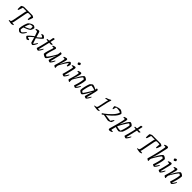

<svg xmlns="http://www.w3.org/2000/svg" viewBox="786 -3501 6401 6401"><g transform="rotate(45 3986.5 -300.0)"><path d="M290 0Q284 0 269.5 -2Q255 -4 236.5 -7Q218 -10 199 -14Q180 -18 164.5 -21.5Q149 -25 141 -28Q143 -33 146 -39Q149 -45 153 -49L180 -52Q197 -54 208 -60.5Q219 -67 226.5 -85Q234 -103 241 -137L332 -600Q337 -626 344 -640.5Q351 -655 356 -659H181L131 -503Q127 -500 116 -497.5Q105 -495 92 -495Q91 -515 90.5 -555.5Q90 -596 97 -660Q115 -674 140.5 -687Q166 -700 185 -704H589Q614 -696 632.5 -683.5Q651 -671 660 -660Q647 -614 630 -566.5Q613 -519 601 -495Q589 -495 578.5 -497.5Q568 -500 565 -503L577 -655Q565 -657 544 -658.5Q523 -660 501 -661Q479 -662 463 -662Q426 -662 414.5 -644Q403 -626 398 -597L304 -118Q299 -93 291 -77.5Q283 -62 277 -57L368 -47Q370 -45 371 -40.5Q372 -36 372 -28Q353 -16 330.5 -8Q308 0 290 0Z M682 0Q672 0 658 -7Q644 -14 629.5 -26Q615 -38 602 -53Q589 -68 580 -84Q580 -129 589.5 -178.5Q599 -228 613 -274Q627 -320 641.5 -356Q656 -392 667 -409Q676 -419 695.5 -434.5Q715 -450 740.5 -465Q766 -480 794 -490Q822 -500 849 -500Q863 -500 882.5 -489Q902 -478 917.5 -464Q933 -450 934 -441Q931 -420 923 -395.5Q915 -371 905.5 -349.5Q896 -328 887 -316Q869 -298 833 -278.5Q797 -259 751.5 -240.5Q706 -222 659 -205Q652 -175 647.5 -145.5Q643 -116 642 -93Q648 -83 661 -72.5Q674 -62 690 -55Q706 -48 720 -48Q729 -48 740.5 -57Q752 -66 767.5 -83Q783 -100 802.5 -123.5Q822 -147 846 -176Q853 -175 857.5 -172Q862 -169 864 -164Q853 -139 836.5 -110.5Q820 -82 798 -57Q776 -32 747 -16Q718 0 682 0ZM669 -248Q700 -259 735.5 -274Q771 -289 803 -305.5Q835 -322 854 -336Q856 -343 857.5 -353.5Q859 -364 860 -370Q862 -390 862.5 -409.5Q863 -429 858 -442Q847 -444 836 -445Q825 -446 817 -446Q792 -446 773 -440.5Q754 -435 740 -428Q722 -402 703 -353.5Q684 -305 669 -248Z M1020 0Q1012 0 997.5 -9Q983 -18 968 -30.5Q953 -43 942 -55.5Q931 -68 931 -74Q931 -86 948.5 -107Q966 -128 995.5 -155Q1025 -182 1062 -211.5Q1099 -241 1136 -269L1085 -410Q1082 -420 1076.5 -426.5Q1071 -433 1061 -436.5Q1051 -440 1033 -440H989Q989 -448 990.5 -457Q992 -466 994 -470Q1013 -478 1031.5 -485Q1050 -492 1067 -496Q1084 -500 1096 -500Q1116 -500 1127.5 -487.5Q1139 -475 1146 -449L1195 -282Q1228 -308 1259.5 -334.5Q1291 -361 1311.5 -382Q1332 -403 1332 -410Q1332 -416 1323 -423.5Q1314 -431 1299.5 -439Q1285 -447 1269.5 -453.5Q1254 -460 1241 -463Q1241 -470 1242 -475Q1243 -480 1245 -483Q1253 -487 1266 -490.5Q1279 -494 1292 -497Q1305 -500 1311 -500Q1319 -500 1333.5 -491Q1348 -482 1363 -469.5Q1378 -457 1389 -445.5Q1400 -434 1400 -428Q1400 -415 1382.5 -394Q1365 -373 1336 -348Q1307 -323 1272.5 -296.5Q1238 -270 1204 -244L1266 -58L1277 -52Q1286 -60 1302 -81.5Q1318 -103 1335 -129Q1352 -155 1362 -175Q1370 -175 1375.5 -172Q1381 -169 1384 -164Q1378 -143 1365 -115Q1352 -87 1335.5 -60.5Q1319 -34 1302 -17Q1285 0 1271 0Q1262 0 1246 -6.5Q1230 -13 1216 -22Q1202 -31 1199 -41L1147 -231Q1111 -203 1076 -172.5Q1041 -142 1017.5 -118.5Q994 -95 994 -87Q994 -83 1007.5 -76.5Q1021 -70 1041 -64Q1061 -58 1080 -55Q1084 -49 1085.5 -44.5Q1087 -40 1088 -35Q1080 -29 1066.5 -20.5Q1053 -12 1040.5 -6Q1028 0 1020 0Z M1534 0Q1524 0 1507 -6.5Q1490 -13 1475.5 -21.5Q1461 -30 1458 -37Q1471 -78 1484.5 -125Q1498 -172 1510.5 -220.5Q1523 -269 1534 -314Q1545 -359 1553 -395.5Q1561 -432 1565 -455L1487 -465Q1487 -476 1488.5 -484.5Q1490 -493 1491 -497L1559 -501Q1570 -502 1576.5 -506.5Q1583 -511 1585 -524L1609 -660Q1619 -664 1632.5 -667.5Q1646 -671 1661 -673L1675 -657L1639 -500H1743L1752 -488Q1747 -478 1738 -467.5Q1729 -457 1718 -449L1629 -452L1535 -59L1546 -52Q1554 -60 1569 -80Q1584 -100 1601 -126Q1618 -152 1630 -175Q1637 -175 1643 -172Q1649 -169 1651 -164Q1645 -143 1631 -115Q1617 -87 1600 -61Q1583 -35 1565.5 -17.5Q1548 0 1534 0Z M1886 0Q1873 0 1852 -8Q1831 -16 1810.5 -28Q1790 -40 1775.5 -51.5Q1761 -63 1759 -69Q1759 -96 1768 -136.5Q1777 -177 1791 -223Q1805 -269 1819 -311Q1833 -353 1842.5 -383.5Q1852 -414 1852 -424Q1852 -433 1846 -436.5Q1840 -440 1829 -440H1776Q1776 -447 1778 -456Q1780 -465 1782 -470Q1805 -480 1824 -486.5Q1843 -493 1858.5 -496.5Q1874 -500 1885 -500Q1902 -500 1913.5 -489.5Q1925 -479 1925 -462Q1925 -455 1915.5 -425.5Q1906 -396 1892.5 -353.5Q1879 -311 1865.5 -264Q1852 -217 1843 -173Q1834 -129 1834 -98Q1847 -84 1865.5 -73.5Q1884 -63 1891 -63Q1897 -63 1915 -85.5Q1933 -108 1958.5 -144.5Q1984 -181 2011 -224Q2038 -267 2062.5 -308.5Q2087 -350 2103 -382Q2108 -403 2112 -436.5Q2116 -470 2119 -500Q2136 -500 2151.5 -497Q2167 -494 2176.5 -485Q2186 -476 2186 -459Q2186 -440 2173.5 -383.5Q2161 -327 2140 -243.5Q2119 -160 2094 -59L2105 -52Q2114 -60 2129.5 -81.5Q2145 -103 2161 -129Q2177 -155 2187 -175Q2195 -175 2200.5 -172Q2206 -169 2209 -164Q2202 -142 2188.5 -114Q2175 -86 2158 -60Q2141 -34 2124 -17Q2107 0 2093 0Q2083 0 2066 -6.5Q2049 -13 2035.5 -22Q2022 -31 2019 -37L2070 -210Q2080 -242 2087.5 -265.5Q2095 -289 2101 -301L2096 -304Q2078 -270 2056 -229Q2034 -188 2011 -147.5Q1988 -107 1965.5 -73.5Q1943 -40 1922.5 -20Q1902 0 1886 0Z M2354 0Q2348 0 2337 -5Q2326 -10 2314 -17.5Q2302 -25 2293 -33Q2284 -41 2282 -46Q2285 -59 2294 -90.5Q2303 -122 2316 -165.5Q2329 -209 2342 -257Q2352 -291 2359 -326.5Q2366 -362 2370.5 -388.5Q2375 -415 2375 -422Q2375 -433 2369 -436.5Q2363 -440 2352 -440H2300Q2300 -448 2301.5 -456Q2303 -464 2306 -470Q2324 -478 2342.5 -484.5Q2361 -491 2378 -495.5Q2395 -500 2408 -500Q2427 -500 2437.5 -489.5Q2448 -479 2448 -459Q2448 -450 2443.5 -428.5Q2439 -407 2431 -377.5Q2423 -348 2413.5 -315.5Q2404 -283 2394 -252.5Q2384 -222 2376 -199L2380 -195Q2397 -230 2417 -271.5Q2437 -313 2460 -353.5Q2483 -394 2506 -427Q2529 -460 2550.5 -480Q2572 -500 2590 -500Q2599 -500 2609 -492Q2619 -484 2628 -473Q2637 -462 2643 -451.5Q2649 -441 2649 -435Q2646 -400 2636.5 -371Q2627 -342 2616 -320Q2607 -320 2597.5 -321.5Q2588 -323 2582 -326Q2582 -335 2581 -355.5Q2580 -376 2578.5 -399Q2577 -422 2574 -436Q2563 -430 2543.5 -406Q2524 -382 2500.5 -347Q2477 -312 2453.5 -272.5Q2430 -233 2408.5 -194.5Q2387 -156 2373 -126Q2369 -112 2366 -96.5Q2363 -81 2363 -63Q2363 -52 2364.5 -39.5Q2366 -27 2369 -13Q2367 -10 2364.5 -7Q2362 -4 2354 0Z M2751 0Q2741 0 2724.5 -6.5Q2708 -13 2694 -22Q2680 -31 2677 -37Q2683 -55 2692 -87Q2701 -119 2712 -159.5Q2723 -200 2733 -242.5Q2743 -285 2752 -322.5Q2761 -360 2766 -386.5Q2771 -413 2771 -422Q2771 -433 2765 -436.5Q2759 -440 2748 -440H2696Q2696 -448 2698 -457Q2700 -466 2702 -470Q2719 -477 2737.5 -484Q2756 -491 2773.5 -495.5Q2791 -500 2805 -500Q2824 -500 2834 -489.5Q2844 -479 2844 -459Q2844 -448 2838.5 -419.5Q2833 -391 2823.5 -350.5Q2814 -310 2802 -261.5Q2790 -213 2777 -161.5Q2764 -110 2752 -59L2763 -52Q2773 -62 2788.5 -83Q2804 -104 2819.5 -129.5Q2835 -155 2845 -175Q2853 -175 2859 -171.5Q2865 -168 2867 -164Q2861 -143 2847.5 -115Q2834 -87 2816.5 -60.5Q2799 -34 2782 -17Q2765 0 2751 0ZM2813 -611Q2807 -611 2798 -621.5Q2789 -632 2782.5 -645Q2776 -658 2776 -667Q2776 -674 2785 -682.5Q2794 -691 2806.5 -698.5Q2819 -706 2830.5 -711Q2842 -716 2848 -716Q2855 -716 2863 -705.5Q2871 -695 2877 -682Q2883 -669 2883 -659Q2883 -652 2875 -644Q2867 -636 2855 -628.5Q2843 -621 2831.5 -616Q2820 -611 2813 -611Z M3020 0Q3014 0 3003 -5Q2992 -10 2980 -17.5Q2968 -25 2959 -33Q2950 -41 2948 -46Q2951 -59 2960 -90.5Q2969 -122 2982 -165.5Q2995 -209 3008 -257Q3018 -291 3025 -326.5Q3032 -362 3036.5 -388.5Q3041 -415 3041 -422Q3041 -433 3035 -436.5Q3029 -440 3018 -440H2966Q2966 -448 2967.5 -456Q2969 -464 2972 -470Q2990 -478 3008.5 -484.5Q3027 -491 3044 -495.5Q3061 -500 3074 -500Q3093 -500 3103.5 -489.5Q3114 -479 3114 -459Q3114 -450 3109.5 -428.5Q3105 -407 3097 -377.5Q3089 -348 3079.5 -315.5Q3070 -283 3060 -252.5Q3050 -222 3042 -199L3046 -195Q3063 -230 3084.5 -270.5Q3106 -311 3130.5 -351.5Q3155 -392 3179.5 -425.5Q3204 -459 3226 -479.5Q3248 -500 3266 -500Q3280 -500 3298 -492Q3316 -484 3333.5 -472Q3351 -460 3363.5 -448.5Q3376 -437 3377 -431Q3377 -393 3369 -346Q3361 -299 3349 -251.5Q3337 -204 3324 -162.5Q3311 -121 3302 -93Q3293 -65 3291 -59L3302 -52Q3311 -59 3328 -81.5Q3345 -104 3362 -130.5Q3379 -157 3388 -175Q3397 -175 3403 -171Q3409 -167 3410 -164Q3404 -143 3390 -115.5Q3376 -88 3358 -61.5Q3340 -35 3322 -17.5Q3304 0 3290 0Q3280 0 3264 -6.5Q3248 -13 3234.5 -22Q3221 -31 3218 -38Q3223 -49 3235.5 -86Q3248 -123 3263 -176Q3278 -229 3290.5 -287.5Q3303 -346 3308 -400Q3300 -410 3288.5 -418Q3277 -426 3266.5 -431Q3256 -436 3250 -436Q3242 -436 3222.5 -414Q3203 -392 3178 -356Q3153 -320 3127 -279Q3101 -238 3077.5 -198.5Q3054 -159 3039 -130Q3034 -114 3031.5 -97.5Q3029 -81 3029 -64Q3029 -52 3030.5 -40Q3032 -28 3035 -13Q3033 -10 3030.5 -7Q3028 -4 3020 0Z M3593 0Q3577 0 3558 -9Q3539 -18 3521 -31Q3503 -44 3491 -56.5Q3479 -69 3477 -75Q3476 -112 3483.5 -157.5Q3491 -203 3502.5 -249.5Q3514 -296 3526 -335.5Q3538 -375 3547.5 -401Q3557 -427 3561 -431Q3567 -437 3579 -448.5Q3591 -460 3605 -472Q3619 -484 3631.5 -492Q3644 -500 3651 -500Q3667 -500 3696 -491.5Q3725 -483 3758.5 -468Q3792 -453 3821 -435L3828 -500Q3860 -500 3875 -490.5Q3890 -481 3890 -459Q3890 -441 3877.5 -384.5Q3865 -328 3844 -244Q3823 -160 3798 -59L3809 -52Q3818 -61 3833 -82Q3848 -103 3864 -128.5Q3880 -154 3891 -175Q3899 -175 3905 -171.5Q3911 -168 3912 -164Q3906 -143 3892.5 -115Q3879 -87 3862 -61Q3845 -35 3827.5 -17.5Q3810 0 3796 0Q3786 0 3769.5 -6.5Q3753 -13 3739.5 -22Q3726 -31 3723 -37L3774 -210Q3780 -231 3786.5 -250.5Q3793 -270 3798 -284Q3803 -298 3805 -301L3799 -304Q3781 -270 3759.5 -229Q3738 -188 3714.5 -147.5Q3691 -107 3669 -73.5Q3647 -40 3627 -20Q3607 0 3593 0ZM3597 -60Q3601 -60 3616 -79Q3631 -98 3652 -129.5Q3673 -161 3697 -199Q3721 -237 3743.5 -275Q3766 -313 3784 -345Q3802 -377 3810 -397Q3772 -413 3726 -424.5Q3680 -436 3634 -440Q3622 -427 3609.5 -393Q3597 -359 3584.5 -315.5Q3572 -272 3562.5 -228Q3553 -184 3547 -149.5Q3541 -115 3541 -101Q3549 -86 3569 -73Q3589 -60 3597 -60Z M4346 0Q4338 0 4321 -1.5Q4304 -3 4282.5 -5.5Q4261 -8 4239 -11Q4217 -14 4199 -17.5Q4181 -21 4171 -24Q4173 -29 4176 -34.5Q4179 -40 4183 -43L4209 -46Q4247 -50 4264.5 -65.5Q4282 -81 4290 -118L4350 -396Q4357 -425 4364 -447.5Q4371 -470 4375 -477L4372 -479L4255 -459Q4258 -471 4262.5 -480.5Q4267 -490 4271 -494Q4316 -508 4356.5 -526Q4397 -544 4434 -565Q4442 -563 4446.5 -559Q4451 -555 4452 -551Q4445 -529 4431.5 -488.5Q4418 -448 4408 -403L4343 -104Q4339 -87 4333.5 -72Q4328 -57 4320 -49L4419 -42Q4420 -40 4421.5 -35.5Q4423 -31 4423 -24Q4411 -17 4396.5 -11.5Q4382 -6 4368.5 -3Q4355 0 4346 0Z M4559 0Q4554 0 4547 -6.5Q4540 -13 4534.5 -21.5Q4529 -30 4530 -36Q4559 -52 4606 -87Q4653 -122 4706.5 -169Q4760 -216 4810 -268.5Q4860 -321 4895 -374.5Q4930 -428 4940 -474Q4929 -484 4899 -493Q4869 -502 4825.5 -506Q4782 -510 4732 -503L4701 -395Q4699 -392 4693.5 -389Q4688 -386 4680 -386Q4675 -396 4669.5 -412.5Q4664 -429 4660.5 -450Q4657 -471 4657 -492Q4684 -513 4722.5 -529Q4761 -545 4802 -554Q4843 -563 4877 -563Q4893 -563 4915 -552.5Q4937 -542 4957.5 -527Q4978 -512 4991.5 -496.5Q5005 -481 5003 -471Q4996 -430 4969.5 -385Q4943 -340 4904 -295Q4865 -250 4821.5 -209.5Q4778 -169 4737.5 -136Q4697 -103 4667 -82L4906 -52L4979 -160Q4990 -160 4995 -158Q5000 -156 5003 -152Q4999 -134 4988 -103Q4977 -72 4966 -49Q4954 -40 4931.5 -28.5Q4909 -17 4886 -8.5Q4863 0 4847 0Q4837 0 4808.5 -5.5Q4780 -11 4744 -18Q4708 -25 4672.5 -32Q4637 -39 4613 -42Q4603 -34 4593 -25.5Q4583 -17 4574.5 -10.5Q4566 -4 4559 0Z M5115 200Q5098 200 5082 191Q5066 182 5066 161Q5066 152 5076.5 114Q5087 76 5104.5 16Q5122 -44 5143 -119Q5152 -152 5163.5 -198Q5175 -244 5185.5 -290.5Q5196 -337 5203 -373Q5210 -409 5210 -422Q5210 -432 5204.5 -436Q5199 -440 5187 -440H5134Q5134 -448 5136 -457Q5138 -466 5140 -470Q5157 -477 5175.5 -484Q5194 -491 5211.5 -495.5Q5229 -500 5243 -500Q5262 -500 5272 -489.5Q5282 -479 5282 -459Q5282 -443 5274.5 -409Q5267 -375 5256 -335.5Q5245 -296 5234.5 -262.5Q5224 -229 5217 -213L5225 -208Q5245 -250 5271.5 -300Q5298 -350 5326 -396Q5354 -442 5380.5 -471Q5407 -500 5426 -500Q5442 -500 5460.5 -491Q5479 -482 5496 -469Q5513 -456 5524.5 -443.5Q5536 -431 5537 -425Q5538 -389 5530 -345Q5522 -301 5510.5 -257Q5499 -213 5486.5 -175.5Q5474 -138 5464.5 -113.5Q5455 -89 5452 -86Q5446 -78 5432 -64Q5418 -50 5401.5 -35Q5385 -20 5369.5 -10Q5354 0 5345 0Q5312 0 5270.5 -10.5Q5229 -21 5185 -35L5146 116Q5143 127 5147.5 133Q5152 139 5165 139H5222Q5222 146 5221 153.5Q5220 161 5218 169Q5200 177 5181 184Q5162 191 5145 195.5Q5128 200 5115 200ZM5375 -56Q5386 -68 5398.5 -102Q5411 -136 5424 -180.5Q5437 -225 5447.5 -269Q5458 -313 5464.5 -347.5Q5471 -382 5471 -394Q5467 -404 5455 -413Q5443 -422 5431 -428.5Q5419 -435 5413 -435Q5409 -435 5392.5 -412.5Q5376 -390 5352.5 -354Q5329 -318 5303.5 -276Q5278 -234 5255.5 -193.5Q5233 -153 5217.5 -122.5Q5202 -92 5200 -80Q5247 -66 5296.5 -61Q5346 -56 5375 -56Z M5672 0Q5662 0 5645 -6.5Q5628 -13 5613.5 -21.5Q5599 -30 5596 -37Q5609 -78 5622.5 -125Q5636 -172 5648.5 -220.5Q5661 -269 5672 -314Q5683 -359 5691 -395.5Q5699 -432 5703 -455L5625 -465Q5625 -476 5626.5 -484.5Q5628 -493 5629 -497L5697 -501Q5708 -502 5714.5 -506.5Q5721 -511 5723 -524L5747 -660Q5757 -664 5770.5 -667.5Q5784 -671 5799 -673L5813 -657L5777 -500H5881L5890 -488Q5885 -478 5876 -467.5Q5867 -457 5856 -449L5767 -452L5673 -59L5684 -52Q5692 -60 5707 -80Q5722 -100 5739 -126Q5756 -152 5768 -175Q5775 -175 5781 -172Q5787 -169 5789 -164Q5783 -143 5769 -115Q5755 -87 5738 -61Q5721 -35 5703.5 -17.5Q5686 0 5672 0Z M6338 0Q6332 0 6317.5 -2Q6303 -4 6284.5 -7Q6266 -10 6247 -14Q6228 -18 6212.5 -21.5Q6197 -25 6189 -28Q6191 -33 6194 -39Q6197 -45 6201 -49L6228 -52Q6245 -54 6256 -60.5Q6267 -67 6274.5 -85Q6282 -103 6289 -137L6380 -600Q6385 -626 6392 -640.5Q6399 -655 6404 -659H6229L6179 -503Q6175 -500 6164 -497.5Q6153 -495 6140 -495Q6139 -515 6138.5 -555.5Q6138 -596 6145 -660Q6163 -674 6188.5 -687Q6214 -700 6233 -704H6637Q6662 -696 6680.5 -683.5Q6699 -671 6708 -660Q6695 -614 6678 -566.5Q6661 -519 6649 -495Q6637 -495 6626.5 -497.5Q6616 -500 6613 -503L6625 -655Q6613 -657 6592 -658.5Q6571 -660 6549 -661Q6527 -662 6511 -662Q6474 -662 6462.5 -644Q6451 -626 6446 -597L6352 -118Q6347 -93 6339 -77.5Q6331 -62 6325 -57L6416 -47Q6418 -45 6419 -40.5Q6420 -36 6420 -28Q6401 -16 6378.5 -8Q6356 0 6338 0Z M6741 0Q6735 0 6724 -5Q6713 -10 6701.5 -17.5Q6690 -25 6681 -33Q6672 -41 6670 -46Q6676 -65 6684 -94Q6692 -123 6701.5 -156.5Q6711 -190 6720 -223Q6729 -256 6736 -284Q6749 -334 6761.5 -389Q6774 -444 6786 -498Q6798 -552 6807 -598.5Q6816 -645 6821.5 -678Q6827 -711 6827 -724Q6827 -733 6821.5 -736.5Q6816 -740 6806 -740H6747Q6747 -746 6749 -756Q6751 -766 6753 -770Q6776 -780 6795.5 -786.5Q6815 -793 6831 -796.5Q6847 -800 6858 -800Q6875 -800 6890 -791Q6905 -782 6905 -761Q6905 -753 6902.5 -736Q6900 -719 6894 -693L6837 -444Q6826 -396 6812.5 -347.5Q6799 -299 6786.5 -261Q6774 -223 6766 -204L6771 -200Q6788 -234 6809 -274Q6830 -314 6853.5 -354Q6877 -394 6901 -427Q6925 -460 6947.5 -480Q6970 -500 6988 -500Q7002 -500 7020 -492Q7038 -484 7055.5 -472Q7073 -460 7085 -448.5Q7097 -437 7099 -431Q7099 -393 7091 -346Q7083 -299 7070.5 -251Q7058 -203 7045.5 -161.5Q7033 -120 7023.5 -92.5Q7014 -65 7012 -59L7023 -52Q7032 -60 7048.5 -81.5Q7065 -103 7082 -129Q7099 -155 7110 -175Q7117 -175 7123 -172Q7129 -169 7131 -164Q7125 -143 7111 -115Q7097 -87 7079 -61Q7061 -35 7043 -17.5Q7025 0 7011 0Q7002 0 6986 -6.5Q6970 -13 6956.5 -22Q6943 -31 6940 -38Q6945 -49 6957.5 -86.5Q6970 -124 6985 -177Q7000 -230 7013 -288Q7026 -346 7031 -399Q7023 -409 7011.5 -416Q7000 -423 6989 -427.5Q6978 -432 6973 -432Q6964 -432 6944.5 -409Q6925 -386 6900 -349.5Q6875 -313 6848.5 -270.5Q6822 -228 6799 -188.5Q6776 -149 6761 -120Q6756 -104 6753.5 -89.5Q6751 -75 6751 -60Q6751 -51 6752 -39.5Q6753 -28 6756 -13Q6755 -11 6752 -7.5Q6749 -4 6741 0Z M7281 0Q7271 0 7254.5 -6.5Q7238 -13 7224 -22Q7210 -31 7207 -37Q7213 -55 7222 -87Q7231 -119 7242 -159.5Q7253 -200 7263 -242.5Q7273 -285 7282 -322.5Q7291 -360 7296 -386.5Q7301 -413 7301 -422Q7301 -433 7295 -436.5Q7289 -440 7278 -440H7226Q7226 -448 7228 -457Q7230 -466 7232 -470Q7249 -477 7267.5 -484Q7286 -491 7303.5 -495.5Q7321 -500 7335 -500Q7354 -500 7364 -489.5Q7374 -479 7374 -459Q7374 -448 7368.5 -419.5Q7363 -391 7353.5 -350.5Q7344 -310 7332 -261.5Q7320 -213 7307 -161.5Q7294 -110 7282 -59L7293 -52Q7303 -62 7318.5 -83Q7334 -104 7349.5 -129.5Q7365 -155 7375 -175Q7383 -175 7389 -171.5Q7395 -168 7397 -164Q7391 -143 7377.5 -115Q7364 -87 7346.5 -60.5Q7329 -34 7312 -17Q7295 0 7281 0ZM7343 -611Q7337 -611 7328 -621.5Q7319 -632 7312.5 -645Q7306 -658 7306 -667Q7306 -674 7315 -682.5Q7324 -691 7336.5 -698.5Q7349 -706 7360.5 -711Q7372 -716 7378 -716Q7385 -716 7393 -705.5Q7401 -695 7407 -682Q7413 -669 7413 -659Q7413 -652 7405 -644Q7397 -636 7385 -628.5Q7373 -621 7361.5 -616Q7350 -611 7343 -611Z M7550 0Q7544 0 7533 -5Q7522 -10 7510 -17.5Q7498 -25 7489 -33Q7480 -41 7478 -46Q7481 -59 7490 -90.5Q7499 -122 7512 -165.5Q7525 -209 7538 -257Q7548 -291 7555 -326.5Q7562 -362 7566.5 -388.5Q7571 -415 7571 -422Q7571 -433 7565 -436.5Q7559 -440 7548 -440H7496Q7496 -448 7497.5 -456Q7499 -464 7502 -470Q7520 -478 7538.5 -484.5Q7557 -491 7574 -495.5Q7591 -500 7604 -500Q7623 -500 7633.5 -489.5Q7644 -479 7644 -459Q7644 -450 7639.5 -428.5Q7635 -407 7627 -377.5Q7619 -348 7609.5 -315.5Q7600 -283 7590 -252.5Q7580 -222 7572 -199L7576 -195Q7593 -230 7614.5 -270.5Q7636 -311 7660.5 -351.5Q7685 -392 7709.5 -425.5Q7734 -459 7756 -479.5Q7778 -500 7796 -500Q7810 -500 7828 -492Q7846 -484 7863.5 -472Q7881 -460 7893.5 -448.5Q7906 -437 7907 -431Q7907 -393 7899 -346Q7891 -299 7879 -251.5Q7867 -204 7854 -162.5Q7841 -121 7832 -93Q7823 -65 7821 -59L7832 -52Q7841 -59 7858 -81.5Q7875 -104 7892 -130.5Q7909 -157 7918 -175Q7927 -175 7933 -171Q7939 -167 7940 -164Q7934 -143 7920 -115.5Q7906 -88 7888 -61.5Q7870 -35 7852 -17.5Q7834 0 7820 0Q7810 0 7794 -6.5Q7778 -13 7764.5 -22Q7751 -31 7748 -38Q7753 -49 7765.5 -86Q7778 -123 7793 -176Q7808 -229 7820.5 -287.5Q7833 -346 7838 -400Q7830 -410 7818.5 -418Q7807 -426 7796.5 -431Q7786 -436 7780 -436Q7772 -436 7752.5 -414Q7733 -392 7708 -356Q7683 -320 7657 -279Q7631 -238 7607.5 -198.5Q7584 -159 7569 -130Q7564 -114 7561.5 -97.5Q7559 -81 7559 -64Q7559 -52 7560.5 -40Q7562 -28 7565 -13Q7563 -10 7560.5 -7Q7558 -4 7550 0Z"/></g></svg>

Font: Texturina 12pt Thin
Style: Italic
Weight: 250
Italic angle: -11°
Designer: Guillermo Torres Carreño
Foundry: Omnibus-Type
Version: Version 1.002